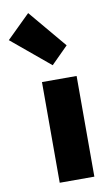

<svg xmlns="http://www.w3.org/2000/svg" viewBox="-160 -891 542 939"><g transform="rotate(-10 111.0 -422.0)"><path d="M58 0V-500H230V0ZM124 -572 -66 -730 50 -844 208 -656Z"/></g></svg>

Font: Assistant ExtraLight ExtraBold
Style: Regular
Weight: 800
Version: Version 3.000